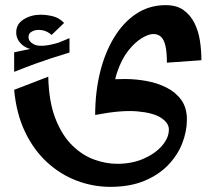

<svg xmlns="http://www.w3.org/2000/svg" viewBox="-20 -416 858 746"><path d="M408.8 310Q341.8 310 278.6 286.2Q215.5 262.5 163.5 215Q111.5 167.5 77.5 96.8Q43.5 26 35 -67L167.5 -118Q169.8 -20 195.5 45.2Q221.2 110.5 260.9 149.1Q300.5 187.8 346.2 204.1Q392 220.5 435.2 220.5Q492.8 220.5 538 200.6Q583.2 180.8 609.8 150Q636.2 119.2 636.2 87.2Q636.2 61.8 605.9 41.9Q575.5 22 512.5 16.6Q449.5 11.2 349.8 30.8L390.8 -105.5Q424.8 -109.2 466.8 -109Q508.8 -108.8 550.9 -101Q593 -93.2 628.2 -75.1Q663.5 -57 684.9 -27Q706.2 3 706.2 48.8Q706.2 94.2 688.1 140.8Q670 187.2 633.2 225.4Q596.5 263.5 540.5 286.8Q484.5 310 408.8 310ZM349.8 30.8Q349.8 -57 368.5 -133.9Q387.2 -210.8 423.1 -270Q459 -329.2 509.5 -362.6Q560 -396 623.8 -396Q666.5 -396 693.2 -376.8Q720 -357.5 735.5 -326.5Q751 -295.5 756.8 -257.8Q762.5 -220 762.5 -182L628.5 -172.5Q628.5 -214.2 622.6 -238.6Q616.8 -263 605.1 -273.4Q593.5 -283.8 576 -283.8Q557.5 -283.8 531.1 -268Q504.8 -252.2 478.9 -219.8Q453 -187.2 435.9 -137.5Q418.8 -87.8 418.8 -20.8ZM157 -214.8 139 -220.8Q91 -220.8 67 -241.2Q43 -261.8 43 -289.8Q43 -322.8 72 -340.8Q101 -358.8 138 -358.8Q161 -358.8 185.5 -352.8Q210 -346.8 229 -326.8L180.5 -280.2Q169.8 -289.8 157.4 -294.8Q145 -299.8 129.5 -299.8Q115 -299.8 102.9 -292.9Q90.8 -286 90.8 -272Q90.8 -255 110.4 -244.4Q130 -233.8 169 -240.8Q195 -245.8 210 -251.2Q225 -256.8 250 -267.8V-216.8ZM35 -136.8V-212.8Q78 -221.8 112 -228.8Q146 -235.8 179 -241.8Q212 -247.8 250 -253.8V-211.8Q210 -199.8 179 -189.6Q148 -179.5 115 -167.5Q82 -155.5 35 -136.8Z"/></svg>

Font: Marhey Light
Style: Regular
Weight: 300
Designer: Nur Syamsi & Bustanul Arifin
Foundry: Namelatype
Version: Version 1.000